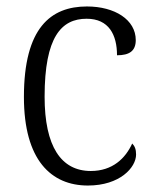

<svg xmlns="http://www.w3.org/2000/svg" viewBox="-20 -564 476 594"><path d="M252 10C351 10 401 -46 401 -86C401 -102 397 -112 389 -120C368 -74 328 -35 261 -35C169 -35 118 -111 118 -265C118 -450 170 -506 248 -506C317 -506 342 -456 342 -393C380 -393 400 -406 400 -440C400 -503 335 -544 249 -544C137 -544 54 -478 54 -264C54 -69 138 10 252 10Z"/></svg>

Font: Noto Serif Myanmar SemiCondensed Light
Style: Regular
Weight: 300
Width: 4
Designer: Ben Mitchell and the Monotype Design Team
Foundry: Monotype Imaging Inc.
Version: Version 2.106